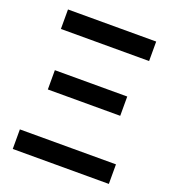

<svg xmlns="http://www.w3.org/2000/svg" viewBox="-131 -814 824 914"><g transform="rotate(20 281.0 -357.0)"><path d="M97.2 -323.2V-420.9H463.9V-323.2ZM57.1 -615.2V-713.9H503.9V-615.2ZM37.1 -99.1H523.9V0H37.1Z"/></g></svg>

Font: Open Sans
Style: SemiBold
Weight: 600
Foundry: Ascender Corporation
Version: Version 1.10